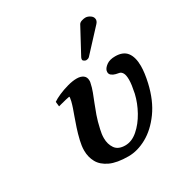

<svg xmlns="http://www.w3.org/2000/svg" viewBox="-163 -805 894 940"><g transform="rotate(-30 284.0 -335.0)"><path d="M450 -682Q464 -682 477.5 -672.5Q491 -663 491 -649V-645Q489 -635 482 -628L369 -506Q365 -502 359.5 -500.5Q354 -499 351 -499Q346 -499 339.5 -503Q333 -507 333 -512Q333 -518 336 -524L413 -667Q418 -675 430 -678.5Q442 -682 450 -682ZM556 -250Q536 -163 493.5 -104.5Q451 -46 398.5 -17Q346 12 295 12Q230 12 191.5 -6Q153 -24 136.5 -54Q120 -84 120 -121Q120 -135 122 -148.5Q124 -162 127 -175Q135 -209 144.5 -237.5Q154 -266 163 -291Q170 -310 176 -327.5Q182 -345 186 -361Q192 -386 188 -386Q185 -386 168.5 -382Q152 -378 137 -374Q122 -370 122 -370L119 -397Q133 -407 158 -418Q183 -429 212 -437Q241 -445 264 -445Q287 -445 300.5 -435Q314 -425 314 -406Q314 -403 314 -400Q314 -397 313 -394Q308 -369 299 -345.5Q290 -322 280 -297Q270 -272 259.5 -242.5Q249 -213 240 -172Q234 -148 234 -125Q234 -91 251 -66.5Q268 -42 308 -42Q345 -42 379 -71.5Q413 -101 438 -146Q463 -191 474 -238Q479 -262 481.5 -280Q484 -298 484 -312Q484 -338 477 -350Q470 -362 460 -364Q453 -365 441 -368Q429 -371 419.5 -378Q410 -385 410 -397Q410 -402 411 -405Q415 -419 433 -432Q451 -445 482 -445Q527 -445 547.5 -418Q568 -391 568 -341Q568 -303 556 -250Z"/></g></svg>

Font: Libertinus Serif Semibold Italic
Style: Regular
Weight: 600
Italic angle: -11.5°
Designer: Philipp H. Poll, Khaled Hosny
Foundry: Caleb Maclennan
Version: Version 7.051;RELEASE